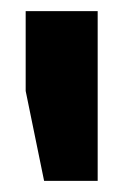

<svg xmlns="http://www.w3.org/2000/svg" viewBox="-20 -701 223 344"><path d="M59 -377 26 -538V-681H155V-377Z"/></svg>

Font: Gabarito SemiBold
Style: Regular
Weight: 600
Designer: Leandro Assis / Alvaro Franca / Felipe Casaprima
Foundry: Naipe Foundry
Version: Version 1.000